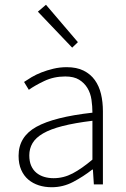

<svg xmlns="http://www.w3.org/2000/svg" viewBox="-20 -774 531 806"><path d="M197 12Q168 12 143 4Q118 -4 99 -20Q80 -36 69 -61Q58 -86 58 -120Q58 -200 132.5 -241.5Q207 -283 368 -301Q368 -328 364 -355.5Q360 -383 347 -404.5Q334 -426 312 -439.5Q290 -453 254 -453Q206 -453 166 -434Q126 -415 101 -397L81 -430Q94 -439 112.5 -450Q131 -461 154 -470Q177 -479 204 -485.5Q231 -492 260 -492Q302 -492 331 -477.5Q360 -463 378 -438Q396 -413 404 -379.5Q412 -346 412 -307V0H374L370 -62H367Q330 -33 287.5 -10.5Q245 12 197 12ZM205 -26Q247 -26 285 -46Q323 -66 368 -104V-267Q294 -258 243 -245Q192 -232 161 -214Q130 -196 116.5 -173Q103 -150 103 -122Q103 -96 111 -78Q119 -60 133 -48.5Q147 -37 165.5 -31.5Q184 -26 205 -26ZM283 -574 139 -725 173 -754 307 -597Z"/></svg>

Font: Giro Light
Style: Regular
Weight: 300
Designer: Paul D. Hunt
Foundry: Adobe Systems Incorporated
Version: Version 1.000;PS 1.0;hotconv 1.0.88;makeotf.lib2.5.647800